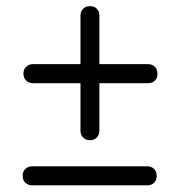

<svg xmlns="http://www.w3.org/2000/svg" viewBox="-20 -654 567 606"><path d="M54 -421.5Q54 -435.5 62.8 -443.5Q71.5 -451.5 83.5 -451.5H448Q460 -451.5 468.5 -443.5Q477 -435.5 477 -421.5Q477 -407 468.5 -399.2Q460 -391.5 448 -391.5H83Q71.5 -391.5 62.8 -399.5Q54 -407.5 54 -421.5ZM263.9 -211.5Q250 -211.5 242 -220.2Q234 -229 234 -241V-605.5Q234 -617.5 242 -626Q250 -634.5 263.9 -634.5Q278.3 -634.5 286 -626Q293.7 -617.5 293.7 -605.5V-240.5Q293.7 -229 285.8 -220.2Q277.8 -211.5 263.9 -211.5ZM51.5 -99Q51.5 -113 60.2 -121Q69 -129 81 -129H445.5Q457.5 -129 466 -121Q474.5 -113 474.5 -99Q474.5 -84.5 466 -76.8Q457.5 -69 445.5 -69H80.5Q69 -69 60.2 -77Q51.5 -85 51.5 -99Z"/></svg>

Font: Fraunces 72pt Soft SemiBold
Style: Regular
Weight: 600
Version: Version 1.000;[b76b70a41]